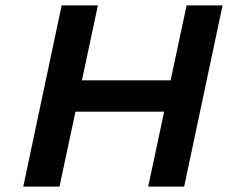

<svg xmlns="http://www.w3.org/2000/svg" viewBox="-20 -690 843 710"><path d="M208 -670 66 0H200L259 -277H587L528 0H661L803 -670H670L611 -393H283L342 -670Z"/></svg>

Font: LT Wave Text Bold Italic
Style: Regular
Weight: 700
Designer: Daniel Lyons
Version: Version 2.5 (Glyphs App)